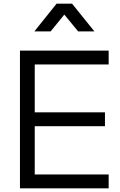

<svg xmlns="http://www.w3.org/2000/svg" viewBox="-20 -1019 652 1039"><path d="M254 -849 328 -940 403 -849H491L370 -999H286L166 -849ZM568 0V-75H168V-336H548V-411H168V-670H568V-745H88V0Z"/></svg>

Font: Plus Jakarta Sans
Style: Regular
Weight: 400
Designer: Gumpita Rahayu
Foundry: Tokotype
Version: Version 2.071;gftools[0.9.30]